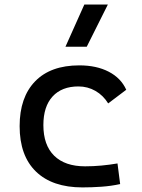

<svg xmlns="http://www.w3.org/2000/svg" viewBox="-20 -815 626 845"><path d="M342.8 9.8Q210.4 9.8 138.4 -59.8Q66.4 -129.4 66.4 -259.8Q66.4 -386.7 134.5 -457Q202.6 -527.3 329.1 -527.3Q404.8 -527.3 458.7 -499.3Q512.7 -471.2 535.6 -419.9L456.1 -359.9Q434.1 -395.5 399.9 -415Q365.7 -434.6 325.2 -434.6Q252 -434.6 211.4 -390.4Q170.9 -346.2 170.9 -264.6Q170.9 -176.3 218.5 -129.6Q266.1 -83 354.5 -83Q390.6 -83 426.8 -86.4Q462.9 -89.8 497.1 -95.7L508.8 -4.9Q468.8 3.9 426 6.8Q383.3 9.8 342.8 9.8ZM268.1 -609.4 351.1 -794.9H454.6L361.8 -609.4Z"/></svg>

Font: Cascadia Code
Style: Regular
Weight: 400
Designer: Aaron Bell
Foundry: Saja Typeworks
Version: Version 2404.023